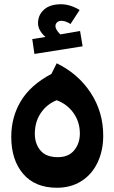

<svg xmlns="http://www.w3.org/2000/svg" viewBox="-20 -866 539 904"><path d="M33 -222Q33 -315 78.5 -390.5Q124 -466 222 -518L247 -568Q348 -519 407 -429Q466 -339 466 -227Q466 -157 439.5 -101Q413 -45 363.5 -13.5Q314 18 248 18Q145 18 89 -47.5Q33 -113 33 -222ZM356 -237Q356 -292 326 -334Q296 -376 247 -394Q201 -376 172.5 -334.5Q144 -293 144 -236Q144 -189 170.5 -157.5Q197 -126 252 -126Q303 -126 329.5 -158.5Q356 -191 356 -237ZM369 -648 142 -612 132 -682 194 -692Q159 -723 159 -757Q159 -795 187 -820.5Q215 -846 267 -846Q310 -846 355 -819L312 -753Q289 -768 269 -768Q256 -768 248.5 -760.5Q241 -753 241 -743Q241 -727 264 -704L357 -720Z"/></svg>

Font: FiraGOUPP
Style: Bold
Weight: 700
Designer: bBox Type
Foundry: bBox Type GmbH
Version: Version 1.001